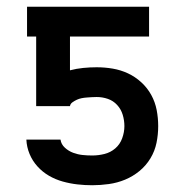

<svg xmlns="http://www.w3.org/2000/svg" viewBox="-20 -540 540 568"><path d="M253 8Q231 8 209 5.5Q187 3 165.5 -3Q144 -9 125 -20Q106 -31 91 -47.5Q76 -64 67.5 -84.5Q59 -105 58 -127H159Q161 -113 172 -103Q183 -93 196.5 -88Q210 -83 224 -81.5Q238 -80 253 -80Q271 -80 289 -84.5Q307 -89 321 -101Q335 -113 341.5 -131Q348 -149 348 -167Q348 -184 343 -200.5Q338 -217 326.5 -229.5Q315 -242 299 -247.5Q283 -253 266 -253Q258 -253 251 -252.5Q244 -252 236.5 -251.5Q229 -251 221.5 -249.5Q214 -248 207.5 -245Q201 -242 194.5 -237.5Q188 -233 187 -226H87V-432H60V-520H421V-432H187V-332Q206 -337 226 -339Q246 -341 266 -341Q290 -341 313.5 -337Q337 -333 358.5 -323Q380 -313 398 -296.5Q416 -280 427.5 -259Q439 -238 443.5 -214.5Q448 -191 448 -167Q448 -142 443 -117.5Q438 -93 425 -71.5Q412 -50 392.5 -34Q373 -18 350 -8.5Q327 1 302 4.5Q277 8 253 8Z"/></svg>

Font: Iosevka Semibold
Style: Regular
Weight: 600
Monospace: yes
Designer: Belleve Invis
Foundry: Belleve Invis
Version: Version 33.2.3; ttfautohint (v1.8.4)